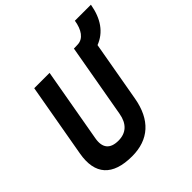

<svg xmlns="http://www.w3.org/2000/svg" viewBox="-210 -974 1150 1150"><g transform="rotate(-45 365.0 -398.5)"><path d="M263.2 9.8C404.8 9.8 492.7 -69.8 519.5 -222.7L587.4 -607.9C665.5 -638.2 712.9 -705.1 730.5 -807.1H594.7C584.5 -741.2 554.2 -695.8 505.4 -694.3L480.5 -693.4H472.7L389.6 -222.7C377 -151.4 336.4 -114.3 271.5 -114.3C201.2 -114.3 170.9 -151.4 183.6 -222.7L266.6 -693.4H136.7L53.7 -222.7C26.9 -69.8 98.6 9.8 263.2 9.8Z"/></g></svg>

Font: Cascadia Mono PL
Style: Bold Italic
Weight: 700
Italic angle: -10°
Monospace: yes
Designer: Aaron Bell
Foundry: Saja Typeworks
Version: Version 2404.023